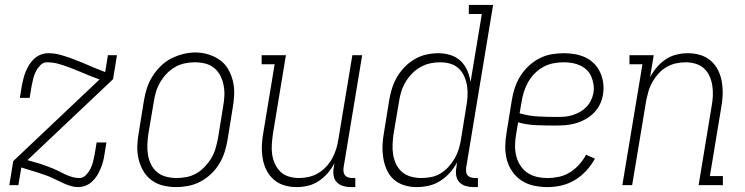

<svg xmlns="http://www.w3.org/2000/svg" viewBox="-20 -755 3040 783"><path d="M298 8Q283 8 268.5 3.5Q254 -1 240.5 -7Q227 -13 214 -19.5Q201 -26 187.5 -32Q174 -38 160 -42.5Q146 -47 132 -52L67 -72L55 0H18L34 -98L386 -431L351 -444Q330 -453 308 -462Q286 -471 264 -479.5Q242 -488 219 -494.5Q196 -501 171 -501Q156 -501 144.5 -489Q133 -477 126 -463Q119 -449 115.5 -434.5Q112 -420 109 -405L101 -356H61L69 -405Q72 -420 75.5 -434.5Q79 -449 85 -463.5Q91 -478 99.5 -491.5Q108 -505 120 -516Q132 -527 147 -532.5Q162 -538 177 -538Q203 -538 227.5 -531Q252 -524 275 -515.5Q298 -507 320.5 -497.5Q343 -488 366 -478L409 -461L420 -530H457L441 -432L92 -102L144 -87Q157 -82 170.5 -77.5Q184 -73 197 -67.5Q210 -62 222.5 -55.5Q235 -49 248 -43Q261 -37 275 -33Q289 -29 304 -29Q319 -29 330.5 -41Q342 -53 349 -67Q356 -81 359.5 -95.5Q363 -110 366 -125L374 -174H414L406 -125Q404 -110 400 -95.5Q396 -81 390 -66.5Q384 -52 375.5 -38.5Q367 -25 355 -14Q343 -3 328 2.5Q313 8 298 8Z M698 8Q671 8 644.5 1.5Q618 -5 597.5 -20.5Q577 -36 564 -58.5Q551 -81 545 -107Q539 -133 540 -160.5Q541 -188 546 -215L567 -345Q571 -370 579 -395Q587 -420 601 -442.5Q615 -465 634.5 -484.5Q654 -504 677.5 -516Q701 -528 726 -534.5Q751 -541 777 -541Q804 -541 830 -533Q856 -525 877 -510Q898 -495 911 -472Q924 -449 930 -423.5Q936 -398 935 -370Q934 -342 929 -315L908 -185Q904 -160 896 -135Q888 -110 874.5 -87.5Q861 -65 841 -46Q821 -27 797.5 -14.5Q774 -2 748.5 3Q723 8 698 8ZM699 -29Q720 -29 741 -33Q762 -37 781 -48Q800 -59 815.5 -75.5Q831 -92 842 -110.5Q853 -129 859 -149.5Q865 -170 869 -191L890 -321Q894 -342 895 -364Q896 -386 892 -407Q888 -428 878.5 -446.5Q869 -465 853 -478Q837 -491 816.5 -496Q796 -501 774 -501Q753 -501 732.5 -496.5Q712 -492 693 -481Q674 -470 659 -454Q644 -438 633 -419Q622 -400 616 -380Q610 -360 607 -339L585 -209Q582 -188 581 -166Q580 -144 583.5 -123.5Q587 -103 596 -84.5Q605 -66 620.5 -53Q636 -40 657 -34.5Q678 -29 699 -29Z M1190 8Q1163 8 1138.5 0.5Q1114 -7 1095.5 -23.5Q1077 -40 1066 -62.5Q1055 -85 1051 -110.5Q1047 -136 1048 -162.5Q1049 -189 1054 -215L1100 -493H1047V-530H1146L1093 -209Q1090 -188 1088.5 -166.5Q1087 -145 1090 -125Q1093 -105 1101.5 -86.5Q1110 -68 1124 -54.5Q1138 -41 1158 -35Q1178 -29 1199 -29Q1219 -29 1239 -33.5Q1259 -38 1277 -48.5Q1295 -59 1310 -75Q1325 -91 1335 -109.5Q1345 -128 1351 -147.5Q1357 -167 1360 -187L1417 -530H1457L1381 -71Q1380 -63 1381 -54.5Q1382 -46 1387 -40Q1392 -34 1400 -31.5Q1408 -29 1417 -29H1429V8H1411Q1394 8 1379 3.5Q1364 -1 1353.5 -12Q1343 -23 1340.5 -39Q1338 -55 1341 -71L1344 -90Q1333 -68 1316.5 -49Q1300 -30 1279.5 -16.5Q1259 -3 1236 2.5Q1213 8 1190 8Z M1679 8Q1653 8 1628.5 0.5Q1604 -7 1585.5 -23.5Q1567 -40 1557 -63Q1547 -86 1543 -111Q1539 -136 1540 -162.5Q1541 -189 1546 -215L1567 -345Q1571 -370 1578.5 -394Q1586 -418 1599 -440.5Q1612 -463 1630.5 -482Q1649 -501 1671.5 -514Q1694 -527 1718.5 -532.5Q1743 -538 1768 -538Q1793 -538 1817 -530.5Q1841 -523 1858.5 -506.5Q1876 -490 1885.5 -467.5Q1895 -445 1899 -421L1945 -698H1892V-735H1991L1881 -71Q1880 -63 1881 -54.5Q1882 -46 1887 -40Q1892 -34 1900 -31.5Q1908 -29 1917 -29H1929V8H1911Q1894 8 1879 3.5Q1864 -1 1853.5 -12Q1843 -23 1840.5 -39Q1838 -55 1841 -71L1844 -93Q1832 -70 1814.5 -50.5Q1797 -31 1775 -17Q1753 -3 1728 2.5Q1703 8 1679 8ZM1698 -29Q1718 -29 1738.5 -33Q1759 -37 1777 -48Q1795 -59 1809.5 -75Q1824 -91 1834.5 -109.5Q1845 -128 1851 -147.5Q1857 -167 1860 -187L1881 -317Q1885 -338 1886.5 -360Q1888 -382 1885 -402.5Q1882 -423 1874 -442Q1866 -461 1851.5 -475Q1837 -489 1817 -495Q1797 -501 1775 -501Q1754 -501 1733.5 -496.5Q1713 -492 1694 -481Q1675 -470 1659.5 -454Q1644 -438 1633 -419Q1622 -400 1616 -380Q1610 -360 1607 -339L1585 -209Q1582 -188 1581 -166Q1580 -144 1583.5 -123.5Q1587 -103 1596 -84.5Q1605 -66 1620.5 -53Q1636 -40 1656.5 -34.5Q1677 -29 1698 -29Z M2213 8Q2184 8 2156.5 2Q2129 -4 2107 -18.5Q2085 -33 2069.5 -55Q2054 -77 2047 -103.5Q2040 -130 2040.5 -158.5Q2041 -187 2046 -215L2067 -345Q2071 -371 2079 -395.5Q2087 -420 2101 -443Q2115 -466 2135 -485Q2155 -504 2179 -516.5Q2203 -529 2228.5 -533.5Q2254 -538 2279 -538Q2303 -538 2325.5 -534Q2348 -530 2368 -520.5Q2388 -511 2403.5 -495Q2419 -479 2428 -459Q2437 -439 2440 -416Q2443 -393 2439 -369Q2436 -349 2426.5 -329.5Q2417 -310 2401.5 -294.5Q2386 -279 2367 -268.5Q2348 -258 2327 -252Q2306 -246 2285.5 -244.5Q2265 -243 2245 -243Q2206 -243 2167.5 -244.5Q2129 -246 2093 -256L2085 -209Q2081 -187 2080.5 -164Q2080 -141 2085 -120Q2090 -99 2101.5 -81Q2113 -63 2130 -51Q2147 -39 2168.5 -34Q2190 -29 2213 -29Q2236 -29 2259.5 -34Q2283 -39 2304 -52Q2325 -65 2342 -84Q2359 -103 2370 -124L2406 -108Q2392 -82 2371 -59Q2350 -36 2324 -20.5Q2298 -5 2269.5 1.5Q2241 8 2213 8ZM2255 -278Q2271 -278 2286 -279.5Q2301 -281 2316.5 -286Q2332 -291 2346 -299Q2360 -307 2371.5 -319Q2383 -331 2390 -345.5Q2397 -360 2400 -375Q2403 -393 2400.5 -410Q2398 -427 2391.5 -442.5Q2385 -458 2373 -469.5Q2361 -481 2346 -488Q2331 -495 2314 -498Q2297 -501 2279 -501Q2258 -501 2237 -497Q2216 -493 2196.5 -482.5Q2177 -472 2161 -456Q2145 -440 2134 -420.5Q2123 -401 2116.5 -380.5Q2110 -360 2107 -339L2099 -293Q2136 -282 2175.5 -280Q2215 -278 2255 -278Z M2518 0 2600 -493H2547V-530H2646L2631 -440Q2643 -462 2659 -481Q2675 -500 2695.5 -513.5Q2716 -527 2739.5 -532.5Q2763 -538 2785 -538Q2812 -538 2836.5 -530.5Q2861 -523 2879.5 -506.5Q2898 -490 2909 -467.5Q2920 -445 2924 -419.5Q2928 -394 2927 -367.5Q2926 -341 2921 -315L2875 -37H2928V0H2829L2882 -321Q2886 -342 2887 -363.5Q2888 -385 2885 -405Q2882 -425 2874 -443.5Q2866 -462 2851.5 -475.5Q2837 -489 2817 -495Q2797 -501 2776 -501Q2756 -501 2736 -496.5Q2716 -492 2698 -481.5Q2680 -471 2665.5 -455Q2651 -439 2640.5 -420.5Q2630 -402 2624.5 -382.5Q2619 -363 2615 -343L2558 0Z"/></svg>

Font: Iosevka Slab Extralight
Style: Italic
Weight: 200
Italic angle: -9°
Monospace: yes
Designer: Belleve Invis
Foundry: Belleve Invis
Version: Version 11.1.1; ttfautohint (v1.8.3)